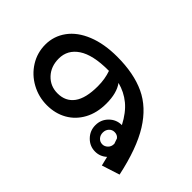

<svg xmlns="http://www.w3.org/2000/svg" viewBox="-189 -499 881 881"><g transform="rotate(-45 251.5 -58.5)"><path d="M448 -117Q448 -9 413 66Q378 141 296 192Q214 243 73 273L45 186Q64 182 90 175Q68 151 68 119Q68 84 93.5 59Q119 34 155 34Q191 34 216 59Q241 84 241 119V120Q295 92 325 55.5Q355 19 367 -28Q329 0 261 0Q200 0 155 -24.5Q110 -49 86 -91.5Q62 -134 62 -188Q62 -242 87.5 -288.5Q113 -335 157 -362.5Q201 -390 254 -390Q309 -390 353.5 -357.5Q398 -325 423 -263Q448 -201 448 -117ZM375 -98V-103Q375 -202 342 -251.5Q309 -301 252 -301Q201 -301 168 -270Q135 -239 135 -192Q135 -140 173 -112Q211 -84 289 -84Q336 -84 375 -98ZM156 156 182 147Q195 137 195 119Q195 103 183.5 92.5Q172 82 155 82Q138 82 126.5 92.5Q115 103 115 119Q115 133 126 144.5Q137 156 155 156Z"/></g></svg>

Font: FiraGO
Style: Regular
Weight: 400
Designer: bBox Type
Foundry: bBox Type GmbH
Version: Version 1.001;April 20, 2020;FontCreator 12.0.0.2555 64-bit